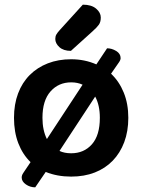

<svg xmlns="http://www.w3.org/2000/svg" viewBox="-20 -742 610 823"><path d="M530 -237Q530 -179 512.5 -132.5Q495 -86 463 -53Q431 -20 386 -2.5Q341 15 285 15Q225 15 176 -5L131 61Q109 61 91 48.5Q73 36 73 19Q73 9 80 -1L111 -47Q77 -80 58.5 -128Q40 -176 40 -237Q40 -295 57.5 -341.5Q75 -388 107.5 -420.5Q140 -453 185 -470.5Q230 -488 285 -488Q343 -488 393 -466L439 -535Q459 -535 478 -523.5Q497 -512 497 -493Q497 -485 490 -475L456 -426Q491 -393 510.5 -345Q530 -297 530 -237ZM408 -237Q408 -291 388 -328L235 -95Q256 -85 285 -85Q340 -85 374 -123.5Q408 -162 408 -237ZM285 -389Q231 -389 196.5 -350Q162 -311 162 -237Q162 -184 181 -146L334 -379Q323 -384 311 -386.5Q299 -389 285 -389ZM335 -722Q372 -722 392 -705Q412 -688 412 -667Q412 -648 404 -636.5Q396 -625 377 -608L284 -524Q252 -524 234.5 -540Q217 -556 217 -575Q217 -586 221.5 -594Q226 -602 236 -613Z"/></svg>

Font: Baloo Chettan 2 SemiBold
Style: Regular
Weight: 600
Designer: Maithili Shingre, Unnati Kotecha and Ek Type
Foundry: Ek Type
Version: Version 1.640;hotconv 1.0.111;makeotfexe 2.5.65597; ttfautoh